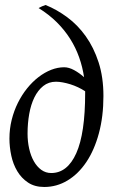

<svg xmlns="http://www.w3.org/2000/svg" viewBox="-20 -725 458 765"><path d="M184.1 -35.6Q248.5 -35.6 283.9 -114.5Q319.3 -193.4 319.3 -354V-361.3Q306.2 -370.1 291 -377.2Q275.9 -384.3 260.3 -389.2Q244.6 -394 230 -396.7Q215.3 -399.4 203.1 -399.4Q173.8 -399.4 152.3 -382.3Q130.9 -365.2 116.9 -336.7Q103 -308.1 96.4 -270.8Q89.8 -233.4 89.8 -192.4Q89.8 -161.1 96.2 -132.8Q102.5 -104.5 114.7 -82.8Q127 -61 144.5 -48.3Q162.1 -35.6 184.1 -35.6ZM17.6 -172.9Q17.6 -211.4 26.6 -247.6Q35.6 -283.7 51.3 -315.2Q66.9 -346.7 87.9 -372.8Q108.9 -398.9 133.3 -417.7Q157.7 -436.5 183.8 -446.8Q210 -457 235.8 -457Q254.4 -457 275.4 -445.6Q296.4 -434.1 314.9 -417.5Q309.1 -457.5 295.4 -496.3Q281.7 -535.2 259.5 -570.3Q237.3 -605.5 206.1 -636.5Q174.8 -667.5 133.8 -692.9Q140.6 -696.8 147.9 -700Q155.3 -703.1 161.6 -705.1Q206.5 -687 248 -656.2Q289.6 -625.5 321.5 -580.8Q353.5 -536.1 372.8 -476.8Q392.1 -417.5 392.1 -342.3Q392.1 -260.7 374 -193.8Q356 -127 324 -79.3Q292 -31.7 249 -5.9Q206.1 20 156.2 20Q118.2 20 91.8 2.4Q65.4 -15.1 48.8 -43Q32.2 -70.8 24.9 -105.2Q17.6 -139.6 17.6 -172.9Z"/></svg>

Font: Gentium Plus Cyr
Style: Italic
Weight: 400
Italic angle: -8°
Designer: J. Victor Gaultney, Annie Olsen, Iska Routamaa, Becca Hirsbrunner
Foundry: SIL International
Version: Version 5.000